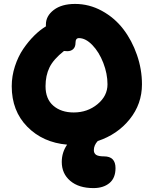

<svg xmlns="http://www.w3.org/2000/svg" viewBox="-20 -731 786 982"><path d="M458 231Q382.8 231 339.4 194.1Q295.9 157.2 295.9 97.2Q295.9 48.8 323.2 8.8Q199.2 -2 119.6 -82.8Q40 -163.6 40 -290Q40 -341.8 56.4 -392.1Q72.8 -442.4 99.1 -481Q125.5 -519.5 155 -548.8Q184.6 -578.1 214.8 -596.2V-606Q214.8 -649.4 255.1 -680.2Q295.4 -710.9 363.8 -710.9Q436.5 -710.9 501.2 -675.5Q565.9 -640.1 610.4 -582.3Q654.8 -524.4 680.4 -450.4Q706.1 -376.5 706.1 -299.8Q706.1 -199.2 643.3 -121.1Q580.6 -43 480 -9.8Q460 11.7 460 37.1Q460 53.2 471.7 61Q483.4 68.8 512.2 68.8Q570.8 68.8 570.8 128.9Q570.8 179.7 539.8 205.3Q508.8 231 458 231ZM212.9 -290Q212.9 -224.6 252.9 -190.2Q293 -155.8 356.9 -155.8Q427.2 -155.8 478.5 -198Q529.8 -240.2 529.8 -299.8Q529.8 -354 508.3 -409.4Q486.8 -464.8 452.4 -500.5Q418 -536.1 383.8 -536.1Q366.2 -536.1 366.2 -512.2Q366.2 -491.7 355 -480.5Q343.8 -469.2 324.2 -469.2Q313 -469.2 307.1 -470.2Q253.4 -427.7 233.2 -386.2Q212.9 -344.7 212.9 -290Z"/></svg>

Font: Shantell Sans Normal
Style: Regular
Weight: 800
Designer: Stephen Nixon, Anya Danilova, Shantell Martin
Foundry: Arrow Type
Version: Version 1.006;[559af2be0]